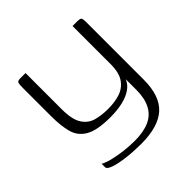

<svg xmlns="http://www.w3.org/2000/svg" viewBox="-141 -515 742 742"><g transform="rotate(-45 229.5 -144.0)"><path d="M223 111Q182 111 144.5 106.5Q107 102 83.5 94Q60 86 60 76V57Q76 66 101.5 72Q127 78 156 81.5Q185 85 213 85Q261 85 293 71Q325 57 341 26.5Q357 -4 357 -50V-108Q349 -88 329 -74Q309 -60 279 -53Q249 -46 211 -46Q139 -46 105 -66Q71 -86 61.5 -123Q52 -160 52 -209V-364Q52 -379 53 -386.5Q54 -394 58 -396.5Q62 -399 72 -399H100Q100 -373 100 -348.5Q100 -324 100 -300Q100 -276 100 -251.5Q100 -227 100 -201Q100 -144 118 -117Q136 -90 165.5 -82.5Q195 -75 229 -75Q263 -75 292 -84Q321 -93 339 -118Q357 -143 357 -192V-399H383Q396 -399 400.5 -395.5Q405 -392 405 -373V-58Q405 31 360.5 71Q316 111 223 111Z"/></g></svg>

Font: Genos Thin Light
Style: Regular
Weight: 300
Version: Version 1.010